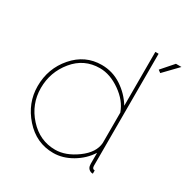

<svg xmlns="http://www.w3.org/2000/svg" viewBox="-168 -873 996 1025"><g transform="rotate(30 330.0 -360.0)"><path d="M296 10Q191 10 118.5 -72Q46 -154 46 -258Q46 -367 115.5 -447Q185 -527 287 -527Q354 -527 409.5 -490.5Q465 -454 499 -398V-730H519V-40Q519 -20 535 -20V0Q526 0 522 -2Q499 -11 499 -40V-108Q466 -56 410 -23Q354 10 296 10ZM296 -10Q361 -10 428 -59Q495 -108 499 -169V-356Q477 -418 413.5 -462.5Q350 -507 287 -507Q190 -507 128 -431.5Q66 -356 66 -258Q66 -159 133.5 -84.5Q201 -10 296 -10ZM660 -730 578 -645 562 -657 626 -730Z"/></g></svg>

Font: Raleway
Style: Thin
Weight: 100
Designer: Matt McInerney, Pablo Impallari, Rodrigo Fuenzalida
Foundry: Matt McInerney, Pablo Impallari, Rodrigo Fuenzalida
Version: Version 3.000